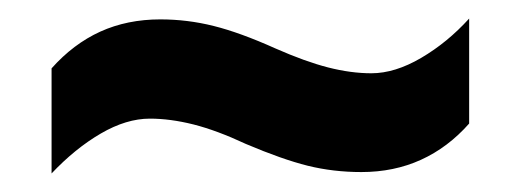

<svg xmlns="http://www.w3.org/2000/svg" viewBox="-20 -456 562 207"><path d="M245.1 -300.8Q213.9 -315.4 188.7 -321.8Q163.6 -328.1 141.6 -328.1Q116.2 -328.1 88.6 -312Q61 -295.9 35.6 -269V-382.3Q59.1 -408.7 88.1 -421.9Q117.2 -435.1 152.8 -435.1Q182.1 -435.1 210.4 -428Q238.8 -420.9 276.9 -403.8Q309.1 -389.6 333.7 -383.3Q358.4 -377 380.4 -377Q405.8 -377 434.1 -393.6Q462.4 -410.2 485.8 -436V-322.8Q462.9 -296.9 433.8 -283.7Q404.8 -270.5 369.6 -270.5Q339.4 -270.5 311.8 -277.3Q284.2 -284.2 245.1 -300.8Z"/></svg>

Font: Open Sans SemiCondensed
Style: Bold
Weight: 700
Width: 4
Designer: Monotype Design Team
Foundry: Monotype Imaging Inc.
Version: Version 3.003